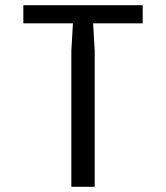

<svg xmlns="http://www.w3.org/2000/svg" viewBox="-20 -720 640 740"><path d="M255 -524 261 -629V-630H70V-700H530V-630H339V-629L345 -524V0H255Z"/></svg>

Font: Sligoil Micro
Style: Regular
Weight: 400
Designer: Ariel Martín Pérez
Foundry: Igor Stepanchenko
Version: Version 1.001